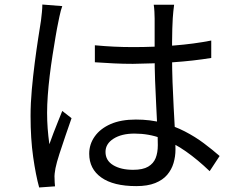

<svg xmlns="http://www.w3.org/2000/svg" viewBox="-20 -791 1040 848"><path d="M399 -591Q442 -587 483 -585Q524 -583 569 -583Q659 -583 748 -590Q837 -597 913 -612V-535Q833 -522 744.5 -516Q656 -510 567 -509Q524 -509 483.5 -511Q443 -513 399 -516ZM749 -770Q747 -755 745.5 -740Q744 -725 743 -710Q742 -692 741 -664Q740 -636 740 -604.5Q740 -573 740 -543Q740 -486 742 -429Q744 -372 747 -318Q750 -264 752.5 -216.5Q755 -169 755 -130Q755 -100 746.5 -71Q738 -42 718.5 -19Q699 4 665.5 17.5Q632 31 582 31Q481 31 427.5 -7Q374 -45 374 -112Q374 -154 398.5 -188.5Q423 -223 468.5 -243Q514 -263 580 -263Q644 -263 697.5 -248.5Q751 -234 796.5 -210.5Q842 -187 880 -158.5Q918 -130 950 -102L906 -35Q854 -85 801.5 -122Q749 -159 693 -180Q637 -201 574 -201Q517 -201 481.5 -178.5Q446 -156 446 -120Q446 -82 480 -61.5Q514 -41 568 -41Q611 -41 634.5 -55Q658 -69 667.5 -93Q677 -117 677 -150Q677 -177 675 -223Q673 -269 670 -323.5Q667 -378 665 -435Q663 -492 663 -542Q663 -593 663 -638Q663 -683 663 -709Q663 -722 662 -739.5Q661 -757 659 -770ZM255 -764Q252 -756 248.5 -743.5Q245 -731 242.5 -718Q240 -705 238 -696Q232 -668 225.5 -629.5Q219 -591 212 -546.5Q205 -502 199.5 -456.5Q194 -411 191 -369Q188 -327 188 -293Q188 -257 190.5 -224Q193 -191 198 -154Q206 -177 216 -203Q226 -229 236.5 -255Q247 -281 255 -301L296 -269Q284 -235 269.5 -192.5Q255 -150 242.5 -111.5Q230 -73 225 -48Q223 -38 221.5 -25Q220 -12 221 -3Q221 4 221.5 14Q222 24 223 32L153 37Q138 -17 126.5 -97.5Q115 -178 115 -279Q115 -335 120.5 -395.5Q126 -456 133.5 -514Q141 -572 148.5 -620.5Q156 -669 161 -700Q163 -717 165 -736Q167 -755 167 -771Z"/></svg>

Font: Farlight84_Sys_V01
Style: Regular
Weight: 400
Designer: Ryoko NISHIZUKA  (kana, bopomofo & ideographs); Paul D. Hunt (Latin, Greek & Cyrillic); Sandoll Communications , Soo-you
Foundry: Adobe
Version: Version 2.004;October 29, 2024;FontCreator 14.0.0.2814 64-bi